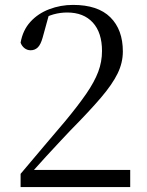

<svg xmlns="http://www.w3.org/2000/svg" viewBox="-20 -763 598 783"><path d="M64 0V-54Q114 -113 161.5 -169.5Q209 -226 246 -269Q299 -333 332 -381Q365 -429 380.5 -470Q396 -511 396 -555Q396 -630 358.5 -671Q321 -712 254 -712Q226 -712 198.5 -704.5Q171 -697 140 -677L181 -708L154 -610Q146 -581 134 -569.5Q122 -558 105 -558Q91 -558 80 -566.5Q69 -575 64 -589Q73 -640 104 -674Q135 -708 181 -725.5Q227 -743 278 -743Q379 -743 430 -692.5Q481 -642 481 -553Q481 -507 459.5 -463Q438 -419 391.5 -364.5Q345 -310 268 -232Q253 -216 227 -188.5Q201 -161 169 -126Q137 -91 104 -54L113 -85V-70H511V0Z"/></svg>

Font: Noto Serif JP
Style: Regular
Weight: 400
Designer: Ryoko NISHIZUKA  (kana & ideographs); Frank Grießhammer (Latin, Greek & Cyrillic); Wenlong ZHANG  (bopomofo); Sandoll Co
Foundry: Adobe
Version: Version 2.003-H1;hotconv 1.1.1;makeotfexe 2.6.0